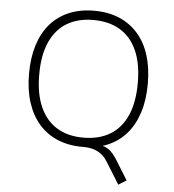

<svg xmlns="http://www.w3.org/2000/svg" viewBox="-59 -768 918 1013"><g transform="rotate(5 399.5 -261.5)"><path d="M605 190 533 74Q514 42 482.5 25Q451 8 408 8L448 -12Q484 -12 507 -6Q530 0 548 16.5Q566 33 585 64L647 164ZM399 8Q326 8 267.5 -16.5Q209 -41 168.5 -87.5Q128 -134 106.5 -200.5Q85 -267 85 -352Q85 -437 106 -504Q127 -571 167.5 -617.5Q208 -664 266.5 -688.5Q325 -713 399 -713Q474 -713 532 -688.5Q590 -664 631 -617.5Q672 -571 693 -504.5Q714 -438 714 -353Q714 -268 692.5 -201Q671 -134 630.5 -87.5Q590 -41 532 -16.5Q474 8 399 8ZM399 -41Q482 -41 540.5 -76Q599 -111 630 -180.5Q661 -250 661 -353Q661 -456 630 -525Q599 -594 540.5 -629Q482 -664 399 -664Q317 -664 259 -629Q201 -594 170 -525Q139 -456 139 -353Q139 -251 170 -181.5Q201 -112 259 -76.5Q317 -41 399 -41Z"/></g></svg>

Font: Nunito Sans 7pt ExtraLight
Style: Regular
Weight: 250
Designer: Vernon Adams
Foundry: Vernon Adams
Version: Version 3.101;gftools[0.9.27]